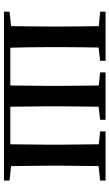

<svg xmlns="http://www.w3.org/2000/svg" viewBox="194 -762 567 996"><g transform="rotate(90 478.0 -263.5)"><path d="M172 0H916V-29L841 -37L839 -232V-296L841 -491L916 -499V-527H661V-499L728 -492L730 -296V-232L728 -33H533L531 -232V-296L533 -491L601 -499V-527H355V-499L423 -492L425 -296V-232L423 -33H227C225 -90 224 -176 224 -232V-296C224 -351 225 -435 226 -491L295 -499V-527H40V-499L115 -492C116 -435 117 -351 117 -296V-232C117 -177 116 -93 115 -37L40 -29V0Z"/></g></svg>

Font: Noto Serif SC SemiBold
Style: Regular
Weight: 600
Designer: Ryoko NISHIZUKA 西塚涼子 (kana & ideographs); Frank Grießhammer (Latin, Greek & Cyrillic); Wenlong ZHANG 张文龙 (bopomofo); San
Foundry: Adobe
Version: Version 2.001;hotconv 1.1.0;makeotfexe 2.6.0